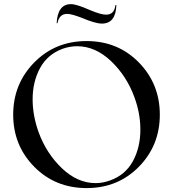

<svg xmlns="http://www.w3.org/2000/svg" viewBox="-20 -914 856 945"><path d="M148.4 -606.4Q252 -711.9 406.2 -711.9Q560.5 -711.9 663.6 -606.4Q766.6 -501 766.6 -349.6Q766.6 -198.2 663.6 -93.3Q560.5 11.7 406.2 11.7Q252 11.7 148.4 -93.3Q44.9 -198.2 44.9 -349.6Q44.9 -501 148.4 -606.4ZM523.4 -26.4Q597.7 -53.7 634.3 -121.1Q670.9 -188.5 670.9 -276.4Q670.9 -355.5 641.6 -435.5Q603.5 -540 526.4 -613.3Q449.2 -686.5 359.4 -686.5Q323.2 -686.5 288.1 -673.8Q213.9 -646.5 177.2 -579.1Q140.6 -511.7 140.6 -424.8Q140.6 -345.7 169.9 -263.7Q208 -159.2 284.7 -85.9Q361.3 -12.7 451.2 -12.7Q485.4 -12.7 523.4 -26.4ZM382.8 -826.2Q332 -845.7 310.5 -845.7Q271.5 -845.7 262.7 -799.8H258.8Q263.7 -893.6 329.1 -893.6Q357.4 -893.6 422.9 -864.3Q476.6 -841.8 502 -841.8Q543 -841.8 547.9 -888.7H552.7Q549.8 -797.9 481.4 -797.9Q449.2 -797.9 382.8 -826.2Z"/></svg>

Font: Olivea
Style: LigaturesFont
Weight: 400
Designer: Achmad Aprilia Pratama
Version: Version 001.000